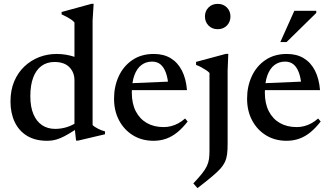

<svg xmlns="http://www.w3.org/2000/svg" viewBox="-20 -734 1746 1016"><path d="M374 -309.5Q374 -351 347 -378.5Q320 -406 268.5 -406Q228 -406 199.2 -384.8Q170.5 -363.5 155.5 -323.2Q140.5 -283 140.5 -225Q140.5 -168 157 -129.5Q173.5 -91 202.8 -71.5Q232 -52 272 -52Q306 -52 338.2 -62.8Q370.5 -73.5 400.5 -97.5L401 -62Q367.5 -40 343 -25.5Q318.5 -11 299.2 -3Q280 5 263.2 8Q246.5 11 229 11Q166.5 11 123.2 -15.2Q80 -41.5 57.8 -88.5Q35.5 -135.5 35.5 -196.5Q35.5 -256.5 55 -303Q74.5 -349.5 108.8 -382Q143 -414.5 186.8 -431.5Q230.5 -448.5 279.5 -448.5Q304.5 -448.5 328.8 -444.5Q353 -440.5 378.5 -432Q404 -423.5 432.5 -409.5L374 -388V-615Q367.5 -623 357.5 -630Q347.5 -637 334.5 -644Q321.5 -651 306 -658V-670.5L465 -714H475.5L470 -625.5V-72.5Q474.5 -67.5 482.2 -62.5Q490 -57.5 499 -52.8Q508 -48 517.2 -44.5Q526.5 -41 535.5 -39V-23.5L393.5 10H382.5L374 -67Z M794 -448.5Q846 -448.5 883.2 -426Q920.5 -403.5 942.5 -360.8Q964.5 -318 969.5 -257H658L659 -293L915.5 -304L871 -281.5Q868 -321 857.8 -349.2Q847.5 -377.5 829.8 -392.8Q812 -408 784.5 -408Q752.5 -408 728.5 -390Q704.5 -372 691 -335.5Q677.5 -299 677.5 -243.5Q677.5 -186 698.5 -145.2Q719.5 -104.5 757.2 -83Q795 -61.5 846 -61.5Q866.5 -61.5 885.8 -66.5Q905 -71.5 923.5 -81.5Q942 -91.5 959.5 -107L973 -91Q946.5 -57 918.8 -34.2Q891 -11.5 859.8 -0.2Q828.5 11 792.5 11Q731 11 684 -17.8Q637 -46.5 610.2 -96.8Q583.5 -147 583.5 -212Q583.5 -276.5 608.2 -330.2Q633 -384 680.2 -416.2Q727.5 -448.5 794 -448.5Z M1132 -579.5Q1102 -579.5 1083.2 -599Q1064.5 -618.5 1064.5 -647Q1064.5 -675 1083.2 -694.2Q1102 -713.5 1132 -713.5Q1162 -713.5 1180.8 -694.2Q1199.5 -675 1199.5 -647Q1199.5 -618.5 1180.8 -599Q1162 -579.5 1132 -579.5ZM1088.5 -348Q1082.5 -355 1071.2 -362.5Q1060 -370 1046.2 -377.5Q1032.5 -385 1017.5 -390.5V-406.5L1175.5 -449H1188L1184.5 -359.5V29Q1184.5 59 1181.8 81.2Q1179 103.5 1170.5 122.2Q1162 141 1144.8 160Q1127.5 179 1098.2 203.2Q1069 227.5 1025 261.5L1003 236.5Q1032 206 1049 184.5Q1066 163 1074.5 145Q1083 127 1085.8 108.2Q1088.5 89.5 1088.5 64Z M1498 -448.5Q1550 -448.5 1587.2 -426Q1624.5 -403.5 1646.5 -360.8Q1668.5 -318 1673.5 -257H1362L1363 -293L1619.5 -304L1575 -281.5Q1572 -321 1561.8 -349.2Q1551.5 -377.5 1533.8 -392.8Q1516 -408 1488.5 -408Q1456.5 -408 1432.5 -390Q1408.5 -372 1395 -335.5Q1381.5 -299 1381.5 -243.5Q1381.5 -186 1402.5 -145.2Q1423.5 -104.5 1461.2 -83Q1499 -61.5 1550 -61.5Q1570.5 -61.5 1589.8 -66.5Q1609 -71.5 1627.5 -81.5Q1646 -91.5 1663.5 -107L1677 -91Q1650.5 -57 1622.8 -34.2Q1595 -11.5 1563.8 -0.2Q1532.5 11 1496.5 11Q1435 11 1388 -17.8Q1341 -46.5 1314.2 -96.8Q1287.5 -147 1287.5 -212Q1287.5 -276.5 1312.2 -330.2Q1337 -384 1384.2 -416.2Q1431.5 -448.5 1498 -448.5ZM1463.5 -511.5 1537.5 -677H1653.5V-665.5L1496.5 -511.5Z"/></svg>

Font: Newsreader 24pt Medium
Style: Regular
Weight: 500
Designer: Hugues Gentile
Foundry: Production Type
Version: Version 1.003